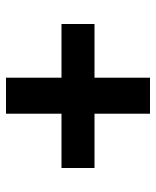

<svg xmlns="http://www.w3.org/2000/svg" viewBox="40 -630 520 640"><g transform="rotate(-90 300.0 -310.0)"><path d="M241 -70H361V-255H540V-365H361V-550H241V-365H60V-255H241Z"/></g></svg>

Font: CommitMonoV142 ExtLt
Style: Regular
Weight: 200
Monospace: yes
Designer: Eigil Nikolajsen
Foundry: Eigil Nikolajsen
Version: Version 1.142